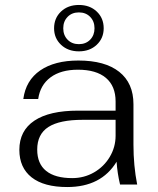

<svg xmlns="http://www.w3.org/2000/svg" viewBox="-20 -744 637 774"><path d="M58 -140Q58 -217 118.5 -257.5Q179 -298 295 -298H446V-335Q446 -397 407 -430Q368 -463 294 -463Q225 -463 183.5 -432Q142 -401 134 -345H74Q84 -420 142 -460Q200 -500 296 -500Q403 -500 460.5 -454.5Q518 -409 518 -324V-161Q518 -76 533 0H464Q453 -46 450 -92Q388 10 251 10Q157 10 107.5 -29Q58 -68 58 -140ZM446 -197V-261H314Q220 -261 175 -232Q130 -203 130 -141Q130 -84 166 -55Q202 -26 271 -26Q319 -26 359 -49Q399 -72 422.5 -111.5Q446 -151 446 -197ZM198 -630Q198 -671 226 -697.5Q254 -724 298 -724Q342 -724 370 -697.5Q398 -671 398 -630Q398 -590 370 -563.5Q342 -537 298 -537Q254 -537 226 -563.5Q198 -590 198 -630ZM361 -630Q361 -658 343.5 -676Q326 -694 298 -694Q270 -694 252.5 -676Q235 -658 235 -630Q235 -602 252.5 -584Q270 -566 298 -566Q326 -566 343.5 -584Q361 -602 361 -630Z"/></svg>

Font: Fahkwang Light
Style: Regular
Weight: 300
Version: Version 1.000; ttfautohint (v1.6)